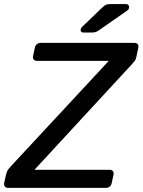

<svg xmlns="http://www.w3.org/2000/svg" viewBox="-39 -907 689 927"><path d="M-0.2 0Q-10.4 0 -15.7 -6.8Q-20.9 -13.6 -18.9 -23.7L-9.1 -67Q-5.3 -81.8 1.8 -90.7Q8.9 -99.6 12.9 -103.6L486.3 -613.2H139.2Q129 -613.2 123.8 -619.6Q118.6 -625.9 120.6 -636.1L129.1 -676.3Q131.1 -687.3 138.9 -693.6Q146.8 -700 157 -700H609.9Q620.9 -700 625.8 -693.6Q630.7 -687.3 628.7 -676.3L619.6 -633.4Q617.6 -620.9 611.3 -612.9Q605 -604.9 598.8 -597.9L127.4 -87.2H490.3Q501.3 -87.2 506.2 -80.8Q511.1 -74.4 508.9 -63.4L500.4 -22.9Q498.4 -12.7 491 -6.4Q483.5 0 472.5 0ZM364.1 -750Q349.8 -750 350.3 -762.7Q350.7 -770.7 357.5 -777.4L453.4 -869.3Q464.2 -879.9 472.2 -883.7Q480.2 -887.5 494.4 -887.5H568.6Q576.7 -887.5 580.7 -882.8Q584.7 -878.1 584.4 -872.4Q584.2 -862.1 575.6 -856.3L439.3 -761.3Q429.3 -754.3 422.2 -752.2Q415 -750 403.9 -750Z"/></svg>

Font: Rubik Light
Style: Italic
Weight: 300
Italic angle: -12°
Designer: Hubert and Fischer
Foundry: Hubert and Fischer
Version: Version 2.300;gftools[0.9.30]